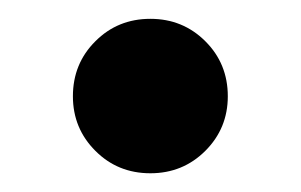

<svg xmlns="http://www.w3.org/2000/svg" viewBox="-20 -178 324 207"><path d="M142.1 8.8Q106.9 8.8 82.8 -15.4Q58.6 -39.6 58.6 -74.2Q58.6 -109.4 82.8 -133.5Q106.9 -157.7 142.1 -157.7Q177.2 -157.7 201.4 -133.5Q225.6 -109.4 225.6 -74.2Q225.6 -39.6 201.4 -15.4Q177.2 8.8 142.1 8.8Z"/></svg>

Font: Inter 24pt
Style: Bold
Weight: 700
Designer: Rasmus Andersson
Foundry: rsms
Version: Version 4.001;git-66647c0bb